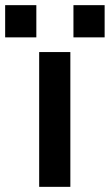

<svg xmlns="http://www.w3.org/2000/svg" viewBox="-77 -725 426 745"><path d="M-57 -580V-705H64V-580ZM208 -580V-705H329V-580ZM75 0V-523H196V0Z"/></svg>

Font: Tomorrow Medium
Style: Regular
Weight: 500
Designer: Tony de Marco, Monica Rizzolli
Foundry: Just in Type
Version: Version 2.002